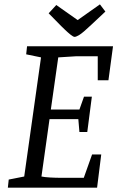

<svg xmlns="http://www.w3.org/2000/svg" viewBox="-20 -860 547 880"><path d="M203 -799 238 -837 336 -768 438 -840 463 -807 398 -746Q360 -710 344.5 -700.5Q329 -691 322 -691Q316 -691 303.5 -701Q291 -711 278.5 -723Q266 -735 261 -740ZM20 -37 91 -51 168 -597 100 -611 104 -648H498L477 -492H428V-602H327L247 -597L213 -358H344L365 -417H401L380 -255H344L339 -314H207L170 -51Q184 -48 209.5 -46.5Q235 -45 262 -45H364L402 -152H444L425 0H16Z"/></svg>

Font: Faustina VF Beta
Style: Italic
Weight: 400
Italic angle: -8°
Designer: Alfonso Garcia
Foundry: Omnibus-Type
Version: Version 1.006